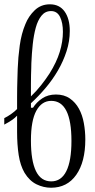

<svg xmlns="http://www.w3.org/2000/svg" viewBox="-20 -860 445 900"><path d="M220.2 -387.2Q175.8 -387.2 150.4 -341.1Q125 -294.9 125 -201.2Q125 -106.9 148.4 -58.3Q171.9 -9.8 220.2 -9.8Q267.1 -9.8 291 -57.9Q314.9 -106 314.9 -199.2Q314.9 -387.2 220.2 -387.2ZM211.9 -515.1Q245.1 -567.9 260 -616.5Q274.9 -665 274.9 -710.9Q274.9 -752.9 261.5 -780.5Q248 -808.1 219.2 -808.1Q191.9 -808.1 174.6 -786.6Q157.2 -765.1 147.7 -730.5Q138.2 -695.8 133.5 -652.3Q128.9 -608.9 127 -564Q127 -553.2 126.5 -539.6Q126 -525.9 125.5 -508.1Q125 -490.2 125 -465.6Q125 -440.9 125 -408.2Q151.9 -434.1 173.3 -461.4Q194.8 -488.8 211.9 -515.1ZM307.1 -714.8Q307.1 -667 292 -620.1Q276.9 -573.2 251.5 -529.5Q226.1 -485.8 193.1 -447Q160.2 -408.2 125 -376V-355H134.8Q150.9 -380.9 178 -398.9Q205.1 -417 242.2 -417Q280.8 -417 307.4 -398.4Q334 -379.9 350.1 -350.3Q366.2 -320.8 373 -283Q379.9 -245.1 379.9 -206.1Q379.9 -101.1 337.4 -40.5Q294.9 20 219.2 20Q184.1 20 151.1 3.9Q118.2 -12.2 95.2 -49.8Q75.2 -84 67.6 -133.1Q60.1 -182.1 60.1 -241.2V-317.9Q49.8 -307.1 39.3 -299.6Q28.8 -292 20 -287.1Q8.8 -280.8 0 -275.9V-306.2Q16.1 -314 33.4 -326.4Q50.8 -338.9 60.1 -349.1Q60.1 -381.8 60.1 -405Q60.1 -428.2 60.5 -448Q61 -467.8 61.5 -488.3Q62 -508.8 63 -538.1Q64.9 -590.8 72.5 -646.5Q80.1 -702.1 99.1 -747.1Q113.8 -784.2 142.8 -812Q171.9 -839.8 213.9 -839.8Q258.8 -839.8 283 -805.9Q307.1 -772 307.1 -714.8Z"/></svg>

Font: Sevillana
Style: Regular
Weight: 400
Designer: Olga Umpeleva
Foundry: Brownfox
Version: Version 1.001